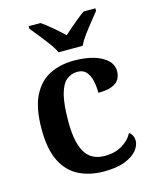

<svg xmlns="http://www.w3.org/2000/svg" viewBox="-116 -844 747 932"><g transform="rotate(-15 257.5 -378.0)"><path d="M291 10Q220 10 165.5 -17Q111 -44 80.5 -104.5Q50 -165 50 -266Q50 -373 81.5 -434.5Q113 -496 166.5 -522Q220 -548 287 -548Q345 -548 387.5 -535Q430 -522 453.5 -499Q477 -476 477 -444Q477 -422 467 -404.5Q457 -387 431.5 -376.5Q406 -366 362 -366Q362 -400 355.5 -428Q349 -456 333.5 -473.5Q318 -491 290 -491Q258 -491 234 -471Q210 -451 197.5 -402.5Q185 -354 185 -267Q185 -164 215.5 -113Q246 -62 314 -62Q365 -62 401.5 -84Q438 -106 455 -139Q466 -132 471.5 -120.5Q477 -109 477 -95Q477 -71 457 -46.5Q437 -22 396 -6Q355 10 291 10ZM226 -606Q216 -629 196 -655.5Q176 -682 155.5 -708Q135 -734 119 -753V-766H178Q202 -750 233 -723.5Q264 -697 286 -676Q301 -690 320.5 -706.5Q340 -723 359.5 -739Q379 -755 395 -766H454V-753Q439 -734 418 -708Q397 -682 377.5 -655.5Q358 -629 347 -606Z"/></g></svg>

Font: Noto Naskh Arabic SemiBold
Style: Regular
Weight: 600
Designer: Monotype Design Team, David Williams, Mohamad Dakak and Nizar Qandah
Foundry: Monotype Imaging Inc.
Version: Version 2.016